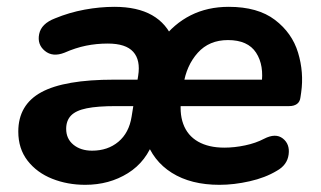

<svg xmlns="http://www.w3.org/2000/svg" viewBox="-20 -520 922 551"><path d="M32.5 -142.4Q32.5 -219.4 98.7 -255.4Q164.9 -291.4 307.5 -291.4H387.1L376.3 -215.5H312.7Q259.8 -215.5 228.9 -209.2Q198 -203 183.9 -188.5Q169.9 -174 169.9 -150.3Q169.9 -121.7 190.7 -104.7Q211.6 -87.6 244.3 -87.6Q289.3 -87.6 319.8 -113.2Q350.3 -138.7 357.7 -185.4L376.5 -302.4Q383.7 -347.5 362.4 -371.2Q341.1 -395 289.4 -395Q257 -395 226.9 -388.9Q196.9 -382.8 165.1 -368.8Q131.2 -355.4 108.7 -374Q86.3 -392.5 92.4 -422.3Q98.4 -452.1 137.9 -467.3Q178.5 -484.1 222.6 -492.3Q266.7 -500.4 308.3 -500.4Q374.2 -500.4 416.4 -476.4Q458.6 -452.3 477.1 -405.6H444.7Q478.9 -451.7 527.3 -476.1Q575.6 -500.4 636.4 -500.4Q719.8 -500.4 769.1 -462.9Q818.3 -425.4 835.4 -368.8Q852.5 -312.2 844.3 -254.6L842.3 -241Q840.9 -228 832.3 -221.7Q823.7 -215.5 809.9 -215.5H475.8L486.7 -291.4H747.4L730.2 -275.7Q738.6 -332.5 714.9 -368.8Q691.3 -405 634.2 -405Q580.3 -405 547.6 -368.6Q514.9 -332.2 506.5 -277L501.1 -243.4Q493.7 -197.5 505.9 -164.2Q518 -131 548.4 -113.6Q578.8 -96.3 623.7 -96.3Q653 -96.3 683.5 -102.8Q714 -109.2 737.6 -121.6Q770.7 -138.8 791.5 -122.7Q812.3 -106.6 808.3 -76.6Q804.4 -46.5 774.5 -29.9Q741.3 -9.9 696.5 0.2Q651.6 10.4 609.8 10.4Q527.9 10.4 473.2 -24Q418.5 -58.3 397.8 -121.4H422.6Q400.8 -56.5 347.2 -23.1Q293.6 10.4 224.5 10.4Q173.6 10.4 129.8 -7Q86 -24.4 59.2 -58.8Q32.5 -93.2 32.5 -142.4Z"/></svg>

Font: SN Pro Thin
Style: Italic
Weight: 200
Italic angle: -9°
Designer: Tobias Whetton
Foundry: Supernotes
Version: Version 1.003;Glyphs 3.3 (3324)